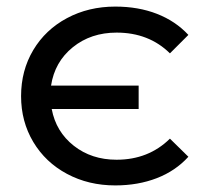

<svg xmlns="http://www.w3.org/2000/svg" viewBox="-20 -557 617 583"><path d="M44 -265Q44 -343 81 -405Q118 -467 183.5 -502Q249 -537 330 -537Q400 -537 456.5 -515Q513 -493 552 -451L496 -395Q432 -458 334 -458Q256 -458 201 -413.5Q146 -369 135 -297H401V-226H137Q150 -157 204 -114.5Q258 -72 334 -72Q431 -72 496 -136L552 -81Q513 -38 456 -16Q399 6 330 6Q249 6 183.5 -29Q118 -64 81 -126Q44 -188 44 -265Z"/></svg>

Font: Montserrat Alternates Medium
Style: Regular
Weight: 500
Designer: Julieta Ulanovsky
Foundry: Julieta Ulanovsky
Version: Version 7.200